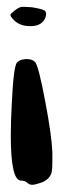

<svg xmlns="http://www.w3.org/2000/svg" viewBox="-20 -628 178 546"><path d="M22.5 -598.6Q32.2 -606.4 41 -608.4Q44.9 -608.4 50.8 -608.4Q58.6 -608.4 70.3 -607.4Q100.6 -602.5 107.4 -597.7Q110.4 -594.7 111.3 -589.8Q111.3 -584 108.4 -576.2Q98.6 -553.7 66.4 -553.7Q65.4 -553.7 65.4 -553.7Q33.2 -553.7 15.6 -575.2Q9.8 -581.1 9.8 -585Q9.8 -585 9.8 -585.9Q10.7 -589.8 22.5 -598.6ZM28.3 -450.2Q36.1 -459 53.7 -460Q54.7 -460 55.7 -460Q72.3 -460 80.1 -451.2Q89.8 -439.5 108.4 -340.8Q127 -243.2 128.9 -195.3Q128.9 -182.6 128.9 -172.9Q128.9 -152.3 127.9 -143.6Q126 -129.9 118.2 -122.1Q108.4 -110.4 86.9 -105.5Q78.1 -102.5 72.3 -102.5Q63.5 -102.5 58.6 -107.4Q51.8 -114.3 40 -114.3Q10.7 -114.3 10.7 -242.2Q10.7 -283.2 13.7 -336.9Q18.6 -439.5 28.3 -450.2Z"/></svg>

Font: CillaFHscript
Style: Medium
Weight: 400
Designer: Cecilia Bingert
Version: Version 001.000